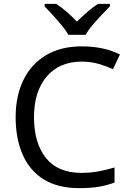

<svg xmlns="http://www.w3.org/2000/svg" viewBox="-20 -964 672 994"><path d="M403 -645Q288 -645 222 -568Q156 -491 156 -357Q156 -224 217.5 -146.5Q279 -69 402 -69Q449 -69 491 -77Q533 -85 573 -97V-19Q533 -4 490.5 3Q448 10 389 10Q280 10 207 -35Q134 -80 97.5 -163Q61 -246 61 -358Q61 -466 100.5 -548.5Q140 -631 217 -677.5Q294 -724 404 -724Q517 -724 601 -682L565 -606Q532 -621 491.5 -633Q451 -645 403 -645ZM334 -784Q321 -807 299 -833.5Q277 -860 253 -886Q229 -912 211 -931V-944H271Q297 -927 325 -903Q353 -879 378 -852Q405 -879 433 -903Q461 -927 487 -944H549V-931Q530 -912 505.5 -886Q481 -860 458.5 -833.5Q436 -807 424 -784Z"/></svg>

Font: Noto Sans Symbols 2
Style: Regular
Weight: 400
Designer: Monotype Design Team
Foundry: Monotype Imaging Inc.
Version: Version 2.008; ttfautohint (v1.8.4.7-5d5b)